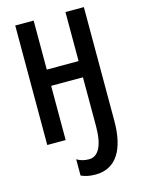

<svg xmlns="http://www.w3.org/2000/svg" viewBox="-138 -792 818 1108"><g transform="rotate(-15 270.5 -238.5)"><path d="M476 -714H366V-421H176V-714H66V0H176V-324H366V-32C366 84 334 142 278 142C248 142 227 135 206 123V220C232 232 260 237 292 237C417 237 476 134 476 -34Z"/></g></svg>

Font: Noto Sans Display Condensed Medium
Style: Regular
Weight: 500
Width: 3
Designer: Monotype Design Team
Foundry: Monotype Imaging Inc.
Version: Version 1.900